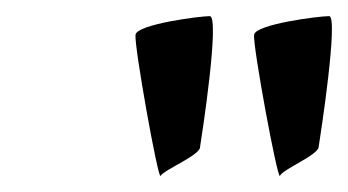

<svg xmlns="http://www.w3.org/2000/svg" viewBox="-20 -800 431 238"><path d="M148 -757C146 -744 176 -577 179 -582C184 -590 229 -608 228 -618C230 -630 253 -780 240 -780C228 -780 150 -770 148 -757ZM295 -757C293 -744 324 -577 327 -582C330 -590 375 -608 375 -618C377 -630 400 -780 388 -780C375 -780 297 -770 295 -757Z"/></svg>

Font: Ampere
Style: CndIta
Weight: 400
Version: Version 1